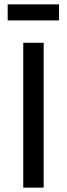

<svg xmlns="http://www.w3.org/2000/svg" viewBox="-20 -855 305 875"><path d="M86 0V-660H179V0ZM15 -762V-835H249V-762Z"/></svg>

Font: Bricolage Grotesque
Style: Regular
Weight: 400
Designer: Mathieu Triay
Foundry: Atelier Triay
Version: Version 1.001;gftools[0.9.33.dev8+g029e19f]